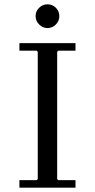

<svg xmlns="http://www.w3.org/2000/svg" viewBox="-20 -870 440 890"><path d="M330 -635H250L245 -630V-40L250 -35H330V0H70V-35H150L155 -40V-630L150 -635H70V-670H330ZM200 -740Q178 -740 161.5 -756.5Q145 -773 145 -795Q145 -818 161.5 -834Q178 -850 200 -850Q223 -850 239 -834Q255 -818 255 -795Q255 -773 239 -756.5Q223 -740 200 -740Z"/></svg>

Font: Brygada 1918
Style: Regular
Weight: 400
Designer: Mateusz Machalski | Borys Kosmynka | Przemek Hoffer
Foundry: NIEPODLEGLA 2018
Version: Version 3.006